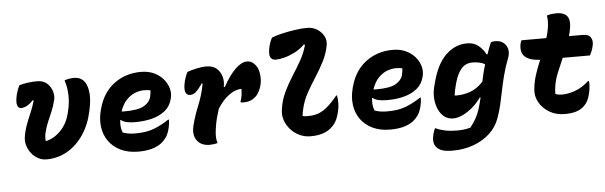

<svg xmlns="http://www.w3.org/2000/svg" viewBox="-56 -964 4311 1367"><g transform="rotate(-5 2100.0 -280.5)"><path d="M97 -533Q156 -550 224 -550Q269 -550 295.5 -525.5Q322 -501 331.5 -467.5Q341 -434 334 -407Q323 -362 307.5 -326Q292 -290 277 -255Q262 -220 252 -178Q245 -146 249 -121H255Q314 -136 359.5 -185Q405 -234 421 -301L424 -313Q441 -378 438 -437.5Q435 -497 421 -534V-540Q440 -546 457.5 -548.5Q475 -551 490 -551Q529 -551 554 -526Q580 -500 587.5 -446Q595 -392 579 -318L576 -304Q556 -210 508 -139Q460 -68 392 -29Q324 10 244 10Q215 10 191.5 -1Q168 -12 149 -30Q124 -56 111 -90Q98 -124 102 -156Q109 -205 124.5 -247Q140 -289 158 -330Q176 -371 188 -415L182 -419Q163 -397 140 -383.5Q117 -370 94 -370Q75 -370 67.5 -393.5Q60 -417 73 -471Q77 -485 82 -499.5Q87 -514 97 -533Z M965 -552Q1019 -552 1059.5 -533Q1100 -514 1126 -483Q1152 -452 1161.5 -416.5Q1171 -381 1163 -349L1161 -341Q1148 -290 1110 -259Q1072 -228 1017 -213.5Q962 -199 896 -199Q822 -199 795 -223H790Q787 -199 789 -176Q791 -153 800 -133Q822 -125 844 -122Q866 -119 890 -119Q970 -119 1023.5 -140Q1077 -161 1130 -196H1136Q1135 -161 1128 -135Q1118 -95 1102.5 -72.5Q1087 -50 1067 -34Q1008 12 901 12Q827 12 773.5 -14Q720 -40 688.5 -84.5Q657 -129 649.5 -186.5Q642 -244 659 -307L662 -318Q693 -431 775 -491.5Q857 -552 965 -552ZM978 -420Q945 -420 912 -407Q879 -394 850.5 -364Q822 -334 805 -283Q816 -282 825 -282Q923 -282 964.5 -306Q1006 -330 1016 -367Q1023 -398 1023 -415Q1015 -417 1005 -418.5Q995 -420 978 -420Z M1297 -523Q1320 -532 1360 -541Q1400 -550 1434 -550Q1481 -550 1508 -525.5Q1535 -501 1544 -465Q1553 -429 1545 -395L1552 -392Q1597 -474 1641.5 -517Q1686 -560 1725 -560Q1754 -560 1774 -540Q1794 -521 1802 -497.5Q1810 -474 1811.5 -452Q1813 -430 1811.5 -414.5Q1810 -399 1809 -396L1804 -376Q1803 -373 1797.5 -357Q1792 -341 1778 -321Q1764 -301 1739 -286.5Q1714 -272 1675 -272Q1670 -272 1665.5 -272.5Q1661 -273 1655 -274V-280Q1663 -303 1666 -324.5Q1669 -346 1669 -369H1662Q1647 -369 1621.5 -359.5Q1596 -350 1563.5 -323Q1531 -296 1496 -242Q1486 -211 1477 -177Q1468 -143 1462 -98Q1453 -37 1466 0Q1440 8 1409 8Q1349 8 1319 -33Q1289 -74 1307 -143Q1325 -212 1353.5 -281Q1382 -350 1397 -430L1391 -433Q1362 -390 1342.5 -374Q1323 -358 1303 -358Q1277 -358 1268.5 -382Q1260 -406 1273 -461Q1277 -475 1282 -489.5Q1287 -504 1297 -523Z M1918 -714Q1947 -726 1992 -736.5Q2037 -747 2086 -754Q2135 -761 2173 -761Q2211 -761 2242.5 -742Q2274 -723 2290.5 -692.5Q2307 -662 2301 -627Q2290 -566 2261.5 -511Q2233 -456 2199 -403.5Q2165 -351 2136 -298Q2107 -245 2094 -186Q2091 -174 2089 -162Q2087 -150 2086 -139Q2096 -136 2107 -135.5Q2118 -135 2128 -135Q2167 -135 2199.5 -147Q2232 -159 2265 -187Q2298 -215 2337 -263H2343Q2347 -239 2347.5 -210.5Q2348 -182 2340 -150Q2330 -106 2315 -79.5Q2300 -53 2275 -33Q2224 10 2131 10Q2087 10 2050 -8Q2013 -26 1987 -56Q1961 -86 1949 -122.5Q1937 -159 1943 -197Q1952 -263 1978.5 -319Q2005 -375 2038 -426.5Q2071 -478 2101 -530.5Q2131 -583 2147 -641L2140 -646Q2107 -613 2067 -593Q2027 -573 1991 -564Q1955 -555 1932 -555Q1902 -555 1892 -578Q1882 -601 1895 -656Q1899 -670 1904 -684Q1909 -698 1918 -714Z M2765 -552Q2819 -552 2859.5 -533Q2900 -514 2926 -483Q2952 -452 2961.5 -416.5Q2971 -381 2963 -349L2961 -341Q2948 -290 2910 -259Q2872 -228 2817 -213.5Q2762 -199 2696 -199Q2622 -199 2595 -223H2590Q2587 -199 2589 -176Q2591 -153 2600 -133Q2622 -125 2644 -122Q2666 -119 2690 -119Q2770 -119 2823.5 -140Q2877 -161 2930 -196H2936Q2935 -161 2928 -135Q2918 -95 2902.5 -72.5Q2887 -50 2867 -34Q2808 12 2701 12Q2627 12 2573.5 -14Q2520 -40 2488.5 -84.5Q2457 -129 2449.5 -186.5Q2442 -244 2459 -307L2462 -318Q2493 -431 2575 -491.5Q2657 -552 2765 -552ZM2778 -420Q2745 -420 2712 -407Q2679 -394 2650.5 -364Q2622 -334 2605 -283Q2616 -282 2625 -282Q2723 -282 2764.5 -306Q2806 -330 2816 -367Q2823 -398 2823 -415Q2815 -417 2805 -418.5Q2795 -420 2778 -420Z M3297 -552Q3347 -552 3379.5 -524.5Q3412 -497 3429 -462H3436Q3442 -481 3450 -502Q3458 -523 3468 -546Q3474 -548 3482 -549Q3490 -550 3500 -550Q3533 -550 3555.5 -533Q3578 -516 3585.5 -487.5Q3593 -459 3580 -424Q3555 -359 3540.5 -302.5Q3526 -246 3516 -196Q3506 -146 3495 -98Q3484 -50 3466 -1Q3444 61 3394 106.5Q3344 152 3276 176Q3208 200 3131 200Q3072 200 3046.5 187.5Q3021 175 3010 159Q2988 128 3003 69Q3006 58 3009.5 49Q3013 40 3017 31H3023Q3049 44 3086 52Q3123 60 3179 60Q3224 60 3269 48Q3293 17 3309.5 -12Q3326 -41 3338 -78Q3345 -100 3350 -120Q3355 -140 3360 -160H3354Q3327 -121 3291.5 -91Q3256 -61 3220 -44.5Q3184 -28 3154 -28Q3116 -28 3089.5 -49Q3063 -70 3048 -104.5Q3033 -139 3030 -179Q3027 -219 3036 -257L3043 -285Q3077 -422 3144 -487Q3211 -552 3297 -552ZM3177 -190Q3182 -189 3186 -189Q3190 -189 3194 -189Q3238 -189 3286.5 -205Q3335 -221 3382 -270Q3388 -298 3395 -328Q3402 -358 3413 -392Q3396 -403 3372.5 -408Q3349 -413 3324 -413Q3275 -413 3245 -379Q3215 -345 3198 -285L3193 -267Q3187 -245 3183 -226Q3179 -207 3177 -190Z M3685 -540H3863Q3869 -557 3873 -574.5Q3877 -592 3880 -610Q3884 -633 3884.5 -655.5Q3885 -678 3881 -700Q3901 -706 3918 -708Q3935 -710 3952 -710Q4000 -710 4023 -685Q4046 -660 4039 -607Q4035 -575 4025 -540H4124Q4166 -540 4181 -515Q4196 -490 4186 -453Q4182 -436 4176 -420.5Q4170 -405 4162 -390H3967Q3945 -339 3924.5 -290Q3904 -241 3897 -194Q3891 -160 3893 -138Q3903 -134 3915 -132Q3927 -130 3944 -130Q3982 -130 4032 -147Q4082 -164 4133 -210H4139Q4141 -194 4139.5 -172.5Q4138 -151 4132 -123Q4125 -94 4115.5 -73.5Q4106 -53 4089 -36Q4064 -11 4029.5 -0.5Q3995 10 3946 10Q3885 10 3838 -18Q3791 -46 3766 -90Q3741 -134 3746 -183Q3751 -238 3768 -289.5Q3785 -341 3806 -390Q3649 -397 3678 -521Q3681 -531 3685 -540Z"/></g></svg>

Font: Recursive Mn Csl St XBd
Style: Italic
Weight: 800
Italic angle: -15°
Monospace: yes
Version: Version 1.079;hotconv 1.0.112;makeotfexe 2.5.65598; ttfautoh